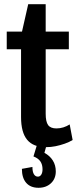

<svg xmlns="http://www.w3.org/2000/svg" viewBox="-20 -690 365 912"><path d="M199 9Q138 9 109 -26Q80 -61 80 -134V-520L114 -670H197V-150Q197 -112 208.5 -96Q220 -80 248 -80Q265 -80 281 -85Q297 -90 311 -99L325 -25Q309 -15 287.5 -7.5Q266 0 244 4.5Q222 9 199 9ZM12 -540H307V-456H12ZM163 202Q125 202 104.5 178.5Q84 155 84 112L134 103Q134 126 141 137.5Q148 149 160 149Q170 149 176 139.5Q182 130 182 114Q182 92 172 77Q162 62 139 53L155 0H201L191 36Q217 50 231 72.5Q245 95 245 124Q245 159 222 180.5Q199 202 163 202Z"/></svg>

Font: Pathway Extreme Condensed SemiBold
Style: Regular
Weight: 600
Width: 3
Version: Version 1.001;gftools[0.9.26]